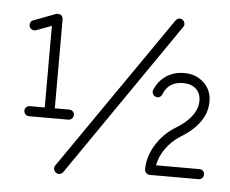

<svg xmlns="http://www.w3.org/2000/svg" viewBox="-53 -798 1071 893"><g transform="rotate(5 482.0 -351.5)"><path d="M92 -223Q82 -223 75 -230Q68 -237 68 -247Q68 -257 75 -263.5Q82 -270 92 -270H161V-651L89 -624Q68 -619 59 -638L58 -639Q56 -650 60.5 -658.5Q65 -667 73 -669L176 -708Q187 -711 199 -705Q208 -696 208 -685V-270H275Q285 -270 292 -263.5Q299 -257 299 -247Q299 -237 292 -230Q285 -223 275 -223ZM240 28Q232 23 229.5 13Q227 3 233 -5L731 -725Q737 -734 746.5 -736Q756 -738 764 -732Q772 -726 774 -716.5Q776 -707 770 -699L273 22Q267 30 257.5 32Q248 34 240 28ZM675 0Q665 0 658 -7Q651 -14 651 -24Q651 -83 685 -138.5Q719 -194 774 -228Q875 -289 875 -364Q875 -398 853 -418.5Q831 -439 793 -439Q723 -439 700 -377Q696 -368 687 -364.5Q678 -361 670 -365Q661 -368 657 -377Q653 -386 656 -395Q674 -438 710 -462Q746 -486 793 -486Q849 -486 885.5 -451.5Q922 -417 922 -364Q922 -262 799 -188Q760 -163 733.5 -125Q707 -87 700 -47H903Q913 -47 919.5 -40.5Q926 -34 926 -24Q926 -14 919.5 -7Q913 0 903 0Z"/></g></svg>

Font: Kurewa Gothic CJK TC Regular
Style: Regular
Weight: 400
Designer: Max Yao
Foundry: Max-Everyday
Version: Version 1.071; ttfautohint (v1.8.3)